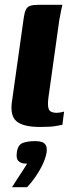

<svg xmlns="http://www.w3.org/2000/svg" viewBox="-20 -525 312 800"><path d="M147 4Q77 4 49 -19.5Q21 -43 30 -103L79 -451Q82 -473 88 -485Q94 -497 106.5 -501Q119 -505 142 -505H240Q239 -502 235 -483Q231 -464 227 -441L182 -120Q177 -84 183.5 -69.5Q190 -55 215 -55Q224 -55 234.5 -57Q245 -59 247 -60L240 -5Q233 -4 213 0Q193 4 147 4ZM30 255Q43 234 53 219Q63 204 72.5 189.5Q82 175 93 157Q90 157 85.5 156.5Q81 156 78 156Q65 154 56 145Q47 136 50 111Q54 79 74 71Q94 63 127 63Q141 63 152.5 66Q164 69 170.5 79.5Q177 90 174 111Q170 134 157.5 160.5Q145 187 128 211.5Q111 236 93 255Z"/></svg>

Font: Genos
Style: Bold Italic
Weight: 700
Italic angle: -8°
Version: Version 1.010